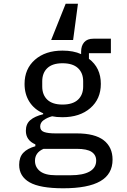

<svg xmlns="http://www.w3.org/2000/svg" viewBox="-20 -800 680 1032"><path d="M320 212Q195 212 139 180Q83 148 83 86Q83 45 105 21.5Q127 -2 170 -14V-24Q119 -46 119 -97Q119 -134 143 -154.5Q167 -175 212 -186V-191Q164 -212 138 -253Q112 -294 112 -349Q112 -430 168 -479Q224 -528 316 -528Q375 -528 416 -509V-522Q416 -554 432.5 -573Q449 -592 482 -592H576V-514H458V-484Q522 -436 522 -349Q522 -268 465.5 -219Q409 -170 316 -170Q283 -170 260 -175Q234 -168 215 -154.5Q196 -141 196 -120Q196 -98 217 -90.5Q238 -83 278 -83H392Q490 -83 537.5 -46Q585 -9 585 58Q585 136 519 174Q453 212 320 212ZM280 142H360Q426 142 461.5 122Q497 102 497 63Q497 33 472.5 16.5Q448 0 392 0H214Q168 20 168 64Q168 99 195.5 120.5Q223 142 280 142ZM316 -238Q371 -238 399 -264Q427 -290 427 -335V-363Q427 -408 399 -434Q371 -460 316 -460Q262 -460 234.5 -434Q207 -408 207 -363V-335Q207 -290 234.5 -264Q262 -238 316 -238ZM333 -780H399L373 -585H255Z"/></svg>

Font: Writer
Style: Regular
Weight: 400
Monospace: yes
Designer: Mike Abbink, Paul van der Laan, Pieter van Rosmalen
Foundry: Bold Monday
Version: Version 2.001 2020